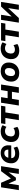

<svg xmlns="http://www.w3.org/2000/svg" viewBox="2378 -2924 557 5352"><g transform="rotate(-90 2656.0 -247.5)"><path d="M33 0 111 -496H238L357 -222L562 -496H701L622 0H485L534 -312H549L379 -82H307L205 -312H219L170 0Z M1041 11Q954 11 894.5 -19.5Q835 -50 805.5 -104.5Q776 -159 781 -231Q785 -312 822 -374Q859 -436 922.5 -471Q986 -506 1067 -506Q1147 -506 1198 -472Q1249 -438 1269.5 -378Q1290 -318 1280 -241L1277 -212H903L915 -294H1175L1159 -279Q1165 -317 1156 -345Q1147 -373 1124.5 -389Q1102 -405 1064 -405Q1027 -405 999 -388Q971 -371 954.5 -342.5Q938 -314 932 -278L927 -247Q919 -201 931.5 -168.5Q944 -136 976 -119.5Q1008 -103 1058 -103Q1099 -103 1140 -114Q1181 -125 1213 -147L1246 -47Q1206 -19 1152 -4Q1098 11 1041 11Z M1617 11Q1534 11 1478.5 -19.5Q1423 -50 1396.5 -105Q1370 -160 1374 -232Q1378 -289 1398.5 -339Q1419 -389 1456.5 -426.5Q1494 -464 1547.5 -485Q1601 -506 1670 -506Q1721 -506 1768 -492Q1815 -478 1843 -453L1796 -345Q1774 -364 1742.5 -375Q1711 -386 1678 -386Q1641 -386 1614 -373.5Q1587 -361 1569 -339Q1551 -317 1541.5 -289Q1532 -261 1530 -229Q1527 -174 1555 -142Q1583 -110 1644 -110Q1673 -110 1705 -120.5Q1737 -131 1763 -150L1796 -41Q1775 -25 1746 -13Q1717 -1 1683.5 5Q1650 11 1617 11Z M1984 0 2043 -376H1876L1895 -496H2385L2366 -376H2199L2140 0Z M2391 0 2469 -496H2625L2596 -313H2792L2821 -496H2977L2899 0H2743L2774 -193H2578L2547 0Z M3299 11Q3219 11 3163.5 -19.5Q3108 -50 3080.5 -104.5Q3053 -159 3058 -231Q3061 -297 3085 -348Q3109 -399 3149 -434.5Q3189 -470 3240 -488Q3291 -506 3348 -506Q3429 -506 3484 -476Q3539 -446 3566.5 -392Q3594 -338 3590 -265Q3586 -199 3562 -148Q3538 -97 3498.5 -61.5Q3459 -26 3408 -7.5Q3357 11 3299 11ZM3305 -106Q3345 -106 3373 -127Q3401 -148 3417.5 -186Q3434 -224 3436 -272Q3439 -328 3414.5 -359Q3390 -390 3342 -390Q3304 -390 3275 -369Q3246 -348 3230 -310.5Q3214 -273 3212 -225Q3208 -169 3233 -137.5Q3258 -106 3305 -106Z M3927 11Q3844 11 3788.5 -19.5Q3733 -50 3706.5 -105Q3680 -160 3684 -232Q3688 -289 3708.5 -339Q3729 -389 3766.5 -426.5Q3804 -464 3857.5 -485Q3911 -506 3980 -506Q4031 -506 4078 -492Q4125 -478 4153 -453L4106 -345Q4084 -364 4052.5 -375Q4021 -386 3988 -386Q3951 -386 3924 -373.5Q3897 -361 3879 -339Q3861 -317 3851.5 -289Q3842 -261 3840 -229Q3837 -174 3865 -142Q3893 -110 3954 -110Q3983 -110 4015 -120.5Q4047 -131 4073 -150L4106 -41Q4085 -25 4056 -13Q4027 -1 3993.5 5Q3960 11 3927 11Z M4294 0 4353 -376H4186L4205 -496H4695L4676 -376H4509L4450 0Z M4701 0 4779 -496H4920L4869 -175H4850L5150 -496H5279L5200 0H5060L5111 -322H5130L4830 0Z"/></g></svg>

Font: Nunito Sans 10pt ExtraBold
Style: Italic
Weight: 800
Italic angle: -9°
Designer: Vernon Adams
Foundry: Vernon Adams
Version: Version 3.101;gftools[0.9.27]